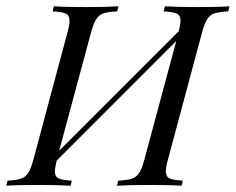

<svg xmlns="http://www.w3.org/2000/svg" viewBox="-48 -591 750 611"><path d="M682.3 -571 678.2 -554.8Q648.4 -553.2 634.3 -548.4Q620.2 -543.5 611.3 -529.8Q602.4 -516.1 594.4 -485.5L487.1 -85.5Q479.8 -60.5 479.8 -46Q479.8 -29 491.5 -23.4Q503.2 -17.7 533.9 -16.1L529.8 0Q496 -2.4 426.6 -2.4Q362.1 -2.4 324.2 0L328.2 -16.1Q358.1 -17.7 372.2 -22.6Q386.3 -27.4 395.2 -41.1Q404 -54.8 412.1 -85.5L512.9 -460.5L132.3 -79.8Q126.6 -54.8 126.6 -46Q126.6 -29 138.3 -23.4Q150 -17.7 180.6 -16.1L176.6 0Q139.5 -2.4 74.2 -2.4Q5.6 -2.4 -28.2 0L-24.2 -16.1Q4.8 -17.7 19 -22.6Q33.1 -27.4 41.9 -41.1Q50.8 -54.8 58.9 -85.5L166.1 -485.5Q173.4 -511.3 173.4 -525Q173.4 -541.9 161.7 -547.6Q150 -553.2 119.4 -554.8L123.4 -571Q157.3 -568.5 226.6 -568.5Q291.9 -568.5 329 -571L325 -554.8Q295.2 -553.2 281 -548.4Q266.9 -543.5 258.1 -529.8Q249.2 -516.1 241.1 -485.5L140.3 -111.3L521 -491.9Q526.6 -516.1 526.6 -525Q526.6 -541.9 514.5 -547.6Q502.4 -553.2 472.6 -554.8L476.6 -571Q514.5 -568.5 579 -568.5Q648.4 -568.5 682.3 -571Z"/></svg>

Font: Playfair Display SC
Style: Italic
Weight: 400
Italic angle: -14°
Designer: Claus Eggers Sørensen
Foundry: Claus Eggers Sørensen
Version: Version 1.202; ttfautohint (v1.6)